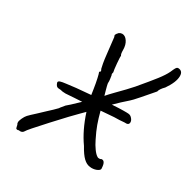

<svg xmlns="http://www.w3.org/2000/svg" viewBox="-158 -798 978 992"><g transform="rotate(30 330.5 -301.5)"><path d="M661 -611Q661 -575 625 -523Q602 -500 599 -484Q577 -458 542.5 -418.5Q508 -379 501 -374Q463 -341 430 -308Q475 -311 497 -311Q502 -311 516 -311Q530 -311 536.5 -308.5Q543 -306 549 -299Q559 -288 559 -277Q559 -258 533 -261Q503 -258 473 -258L395 -252Q406 -210 417 -179.5Q428 -149 448 -109Q460 -84 474.5 -64Q489 -44 501 -37Q504 -34 512 -34Q521 -34 522 -37Q547 -43 549 2Q552 12 537 20Q522 28 502 28L492 27Q472 25 453 7Q434 -11 412 -51Q365 -117 335 -210Q313 -189 311 -186Q282 -158 198 -66.5Q114 25 109 36Q102 48 88 48Q83 48 80 47Q76 49 74 49Q69 49 65 47Q64 46 62.5 41Q61 36 59 26Q55 21 55 13Q55 6 58.5 -2Q62 -10 63 -13Q70 -28 78.5 -37.5Q87 -47 118 -75L153 -108L182 -135Q203 -156 203 -156Q204 -159 211 -167Q218 -175 225 -184Q235 -191 290 -244Q264 -242 254 -242Q198 -238 194 -238Q174 -238 162 -242Q148 -242 142.5 -244.5Q137 -247 133 -254Q128 -264 128 -267Q128 -274 138 -277.5Q148 -281 174 -284Q212 -290 313 -298Q309 -320 308 -331Q303 -364 297 -390.5Q291 -417 289 -419Q288 -422 290 -424Q292 -426 293 -426Q295 -428 295 -430Q295 -432 293 -435Q291 -438 290 -441Q288 -447 284 -469.5Q280 -492 277 -521Q268 -606 266 -618Q264 -620 263.5 -623.5Q263 -627 263 -628Q266 -636 276 -646Q285 -652 294 -652Q312 -652 325.5 -632Q339 -612 339 -582Q339 -556 345 -550Q343 -546 346.5 -506Q350 -466 353 -456Q349 -444 353 -439Q354 -433 356 -418.5Q358 -404 357 -399Q356 -394 360 -378.5Q364 -363 366 -356L374 -328L390 -346L413 -370Q461 -418 489 -450Q543 -514 569 -547.5Q595 -581 607 -606Q609 -611 614.5 -623Q620 -635 624 -639Q628 -643 633 -643Q661 -642 661 -611Z"/></g></svg>

Font: Caveat
Style: Regular
Weight: 400
Designer: Pablo Impallari
Foundry: Pablo Impallari
Version: Version 1.500; ttfautohint (v1.6)